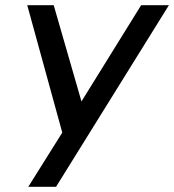

<svg xmlns="http://www.w3.org/2000/svg" viewBox="-20 -720 671 740"><path d="M89 0H196L631 -700H524L294 -329L187 -700H85L220 -209Z"/></svg>

Font: Uncut Sans Medium
Style: Italic
Weight: 500
Italic angle: -10°
Designer: Kasper Nordkvist
Foundry: Uncut Type
Version: Version 1.111;FEAKit 1.0